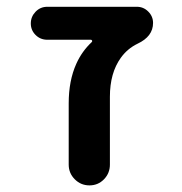

<svg xmlns="http://www.w3.org/2000/svg" viewBox="-20 -568 540 569"><path d="M183.6 -80.1V-261.7Q183.6 -329.1 206.1 -378.9Q222.7 -416 252 -443.4Q253.9 -445.3 252.9 -447.8Q252 -450.2 249 -450.2H120.1Q99.6 -450.2 85.4 -464.4Q71.3 -478.5 71.3 -498.5Q71.3 -518.6 85.4 -533.2Q99.6 -547.9 120.1 -547.9H385.7Q405.3 -547.9 419.4 -533.7Q433.6 -519.5 433.6 -500Q433.6 -460 387.7 -438.5Q357.4 -423.8 337.9 -396.5Q305.7 -351.6 305.7 -281.2V-80.1Q305.7 -54.7 288.1 -36.6Q270.5 -18.6 245.1 -18.6Q219.7 -18.6 201.7 -36.6Q183.6 -54.7 183.6 -80.1Z"/></svg>

Font: Rounded-X Mgen+ 2m medium
Style: Regular
Weight: 500
Designer: [Source Han Sans]
Ryoko NISHIZUKA  (kana & ideographs); Paul D. Hunt (Latin, Greek & Cyrillic); Wenlong ZHANG  (bopomofo
Version: Version 1.059.20150602